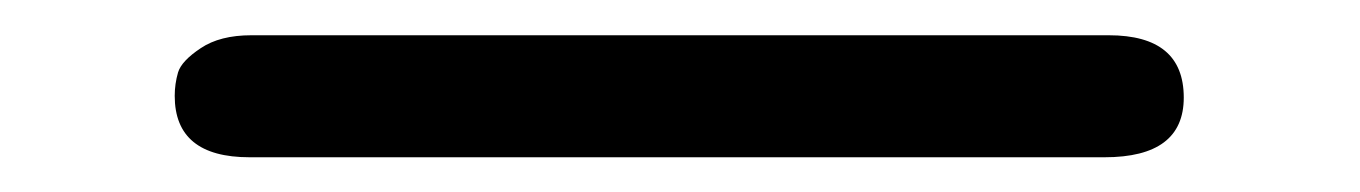

<svg xmlns="http://www.w3.org/2000/svg" viewBox="-20 220 779 110"><path d="M80.1 274.9Q80.1 268.1 82 261.5Q84 254.9 95 247.6Q106 240.2 124 240.2H615.2Q658.2 240.2 658.2 275.9Q658.2 310.1 612.8 310.1H123Q80.1 310.1 80.1 274.9Z"/></svg>

Font: CMU Sans Serif Demi Condensed
Style: DemiCondensed
Weight: 600
Width: 3
Version: Version 0.7.0